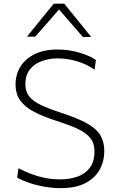

<svg xmlns="http://www.w3.org/2000/svg" viewBox="-20 -988 618 1018"><path d="M301.5 9.5Q256.5 9.5 212 1.2Q167.5 -7 130.5 -20Q93.5 -33 71 -46.5L78 -96Q111 -78.5 146.2 -65.2Q181.5 -52 219.5 -44.5Q257.5 -37 299.5 -37Q349.5 -37 390.8 -51.5Q432 -66 456.5 -98.8Q481 -131.5 481 -186Q481 -229 457.8 -257.2Q434.5 -285.5 390 -305.8Q345.5 -326 281.5 -346.5Q211.5 -369 162.8 -394Q114 -419 88.2 -453.8Q62.5 -488.5 62.5 -541Q62.5 -592.5 88 -634.2Q113.5 -676 163.5 -700.8Q213.5 -725.5 286 -725.5Q317 -725.5 347 -720.8Q377 -716 404 -708Q431 -700 452.5 -690Q474 -680 488.5 -670L481.5 -618.5Q451.5 -639.5 418 -652.8Q384.5 -666 350.8 -672.2Q317 -678.5 287.5 -678.5Q242 -678.5 202.5 -664.5Q163 -650.5 138.8 -620.2Q114.5 -590 114.5 -542Q114.5 -503 134.5 -477.2Q154.5 -451.5 197 -431.2Q239.5 -411 307 -389Q393 -361 442.2 -333.2Q491.5 -305.5 512.2 -270.8Q533 -236 533 -187.5Q533 -133.5 508.5 -88.8Q484 -44 432.8 -17.2Q381.5 9.5 301.5 9.5ZM420 -791.5Q386 -831 352.5 -869.2Q319 -907.5 284.5 -947.5H301.5Q267 -908 234 -870.2Q201 -832.5 166.5 -793.5H123Q158 -837 193.5 -880.8Q229 -924.5 265 -968.5H321Q356.5 -924.5 392 -880.5Q427.5 -836.5 463.5 -792.5Z"/></svg>

Font: Commissioner Thin ExtraLight
Style: Regular
Weight: 250
Version: Version 1.000